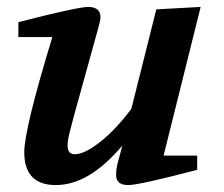

<svg xmlns="http://www.w3.org/2000/svg" viewBox="-20 -527 647 554"><path d="M33 -420V-463Q114 -484 166.5 -495.5Q219 -507 234 -507Q270 -507 270 -477Q270 -468 261 -437L194 -195Q186 -166 180.5 -143.5Q175 -121 175 -107Q175 -82 196 -82Q224 -82 269 -117.5Q314 -153 359 -213L431 -500L559 -507L452 -78H549V-37Q469 -16 417.5 -4.5Q366 7 350 7Q315 7 315 -22Q315 -41 321 -62L333 -107Q237 7 141 7Q50 7 50 -88Q50 -154 131 -420Z"/></svg>

Font: Volkhov
Style: Bold Italic
Weight: 700
Designer: Cyreal (www.cyreal.org)
Foundry: Cyreal (www.cyreal.org)
Version: Version 1.001